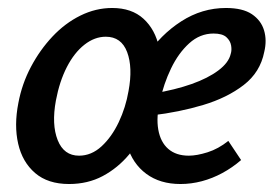

<svg xmlns="http://www.w3.org/2000/svg" viewBox="-20 -450 689 481"><path d="M153 11Q100 11 68 -16.5Q36 -44 25.5 -90Q15 -136 26 -192Q35 -240 57.5 -282.5Q80 -325 111.5 -358.5Q143 -392 181.5 -411Q220 -430 261 -430Q310 -430 339.5 -403Q369 -376 378.5 -331Q388 -286 377 -228Q370 -183 351 -140Q332 -97 303.5 -63Q275 -29 237.5 -9Q200 11 153 11ZM178 -60Q209 -60 234.5 -83.5Q260 -107 277.5 -144Q295 -181 302 -222Q313 -281 298.5 -319.5Q284 -358 245 -358Q217 -358 191.5 -338Q166 -318 147.5 -282Q129 -246 120 -198Q109 -138 124.5 -99Q140 -60 178 -60ZM432 11Q381 11 346.5 -14.5Q312 -40 298.5 -85.5Q285 -131 298 -192Q311 -255 346.5 -309Q382 -363 434 -396.5Q486 -430 546 -430Q588 -430 611 -414.5Q634 -399 641.5 -374Q649 -349 642 -320Q632 -269 590.5 -237Q549 -205 489 -187Q429 -169 361 -161L365 -216Q419 -225 460 -239.5Q501 -254 527 -273.5Q553 -293 558 -315Q561 -324 559 -336Q557 -348 547 -357Q537 -366 515 -366Q481 -366 454 -341.5Q427 -317 408.5 -278.5Q390 -240 381 -198Q371 -157 376.5 -125.5Q382 -94 401.5 -77Q421 -60 453 -60Q473 -60 500 -68.5Q527 -77 552 -97L584 -49Q562 -30 537 -16.5Q512 -3 485.5 4Q459 11 432 11Z"/></svg>

Font: Ysabeau Infant SemiBold
Style: Italic
Weight: 600
Italic angle: -12°
Designer: Christian Thalmann (Catharsis Fonts)
Version: Version 2.002; featfreeze: ss01,ss02,lnum